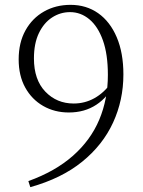

<svg xmlns="http://www.w3.org/2000/svg" viewBox="-20 -757 588 792"><path d="M105 15 97 -10Q208 -50 281 -114.5Q354 -179 389.5 -263.5Q425 -348 425 -448Q425 -533 404.5 -590.5Q384 -648 348.5 -677.5Q313 -707 269 -707Q229 -707 195 -685Q161 -663 140.5 -620.5Q120 -578 120 -516Q120 -428 167 -379Q214 -330 284 -330Q330 -330 369.5 -352Q409 -374 440 -417L459 -413H452Q426 -357 377.5 -325Q329 -293 264 -293Q205 -293 158 -320Q111 -347 84 -396Q57 -445 57 -512Q57 -581 85 -631.5Q113 -682 161.5 -709.5Q210 -737 271 -737Q336 -737 385 -702.5Q434 -668 461.5 -603.5Q489 -539 489 -450Q489 -344 446.5 -251.5Q404 -159 319 -90Q234 -21 105 15Z"/></svg>

Font: Noto Serif SC ExtraLight ExtraLight
Style: Regular
Weight: 250
Version: Version 2.002-H1;hotconv 1.1.0;makeotfexe 2.6.0